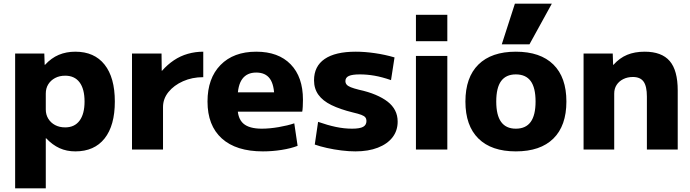

<svg xmlns="http://www.w3.org/2000/svg" viewBox="-20 -810 3740 1040"><path d="M388 -530Q491 -530 546.5 -460Q602 -390 602 -260Q602 -130 546.5 -60Q491 10 388 10Q341 10 302.5 -7.5Q264 -25 230 -61H228V210H62V-520H220L222 -459H224Q258 -496 298.5 -513Q339 -530 388 -530ZM333 -400Q302 -400 278.5 -387.5Q255 -375 241.5 -353.5Q228 -332 228 -303V-217Q228 -189 241.5 -167Q255 -145 278.5 -132.5Q302 -120 333 -120Q384 -120 411 -156.5Q438 -193 438 -260Q438 -328 411 -364Q384 -400 333 -400Z M695 0V-520H855L856 -427H858Q887 -460 922 -483.5Q957 -507 997.5 -518.5Q1038 -530 1081 -530V-392Q1021 -392 971.5 -370Q922 -348 892.5 -311.5Q863 -275 863 -230V0Z M1404 10Q1259 10 1181.5 -60Q1104 -130 1104 -260Q1104 -386 1174.5 -458Q1245 -530 1368 -530Q1488 -530 1554.5 -461.5Q1621 -393 1621 -270Q1621 -253 1620 -233Q1619 -213 1617 -205H1197V-310H1487L1466 -278Q1466 -350 1442 -383.5Q1418 -417 1368 -417Q1318 -417 1292.5 -382.5Q1267 -348 1267 -277V-227Q1267 -168 1298.5 -140.5Q1330 -113 1398 -113Q1440 -113 1489.5 -121.5Q1539 -130 1574 -142L1592 -20Q1556 -6 1505.5 2Q1455 10 1404 10Z M1905 10Q1870 10 1829.5 5Q1789 0 1751 -8.5Q1713 -17 1685 -27L1703 -150Q1754 -132 1799 -122.5Q1844 -113 1887 -113Q1929 -113 1947 -123Q1965 -133 1965 -155Q1965 -166 1959 -174Q1953 -182 1937 -188Q1921 -194 1891 -201Q1822 -218 1775 -241Q1728 -264 1704.5 -297Q1681 -330 1681 -375Q1681 -451 1738.5 -490.5Q1796 -530 1907 -530Q1956 -530 2011 -522Q2066 -514 2117 -499L2098 -376Q2049 -393 2008.5 -400Q1968 -407 1929 -407Q1888 -407 1869.5 -398.5Q1851 -390 1851 -371Q1851 -360 1857.5 -352Q1864 -344 1880 -337.5Q1896 -331 1924 -324Q1975 -313 2014 -296.5Q2053 -280 2079.5 -259.5Q2106 -239 2120 -212Q2134 -185 2134 -151Q2134 -102 2106 -66Q2078 -30 2026.5 -10Q1975 10 1905 10Z M2233 -587V-730H2403V-587ZM2233 0V-507H2403V0Z M2774 10Q2642 10 2571.5 -59.5Q2501 -129 2501 -260Q2501 -391 2571.5 -460.5Q2642 -530 2774 -530Q2907 -530 2977.5 -460.5Q3048 -391 3048 -260Q3048 -129 2977.5 -59.5Q2907 10 2774 10ZM2774 -113Q2828 -113 2854.5 -149.5Q2881 -186 2881 -260Q2881 -335 2854.5 -371Q2828 -407 2774 -407Q2721 -407 2694.5 -371Q2668 -335 2668 -260Q2668 -186 2694.5 -149.5Q2721 -113 2774 -113ZM2848 -570H2698L2769 -790H2969Z M3141 0V-520H3299L3301 -459H3303Q3336 -496 3377 -513Q3418 -530 3472 -530Q3564 -530 3607.5 -479.5Q3651 -429 3651 -320V0H3484V-287Q3484 -343 3466 -368Q3448 -393 3408 -393Q3379 -393 3356 -381.5Q3333 -370 3320 -350Q3307 -330 3307 -303V0Z"/></svg>

Font: M PLUS 1 ExtraBold
Style: Regular
Weight: 800
Designer: Coji Morishita
Foundry: UNDERFOREST DESIGN
Version: Version 1.001